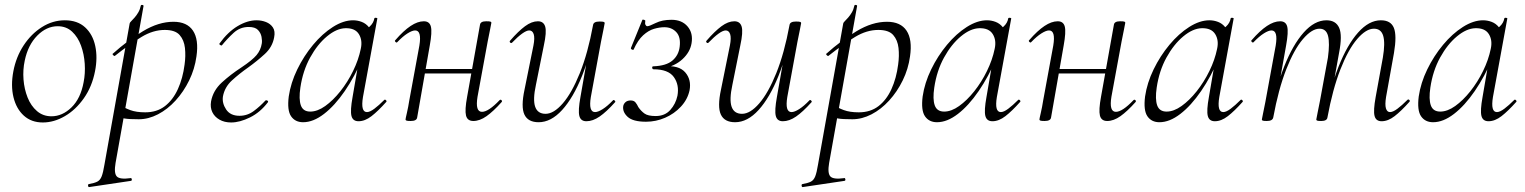

<svg xmlns="http://www.w3.org/2000/svg" viewBox="-20 -481 6164 776"><path d="M153 14Q107 14 76.5 -13.5Q46 -41 34.5 -88Q23 -135 34 -193Q45 -251 75.5 -297.5Q106 -344 149.5 -371.5Q193 -399 242 -399Q293 -399 324 -370.5Q355 -342 365 -295Q375 -248 364 -193Q352 -131 319 -84Q286 -37 242 -11.5Q198 14 153 14ZM188 -11Q232 -11 269 -47Q306 -83 318 -149Q325 -184 322.5 -223Q320 -262 307.5 -296.5Q295 -331 271.5 -353Q248 -375 213 -375Q168 -375 130.5 -337Q93 -299 80 -236Q72 -199 75 -160Q78 -121 91.5 -87Q105 -53 129.5 -32Q154 -11 188 -11Z M341 275Q337 276 336 270Q335 264 339 263Q362 259 373.5 253Q385 247 391 231.5Q397 216 402 185L504 -386Q504 -389 510 -395Q516 -401 524 -410Q532 -419 539 -431Q546 -443 549 -458Q550 -462 555.5 -461Q561 -460 560 -456L447 178Q440 219 452 232Q464 245 507 239Q511 237 512.5 243Q514 249 509 250ZM541 1Q501 1 484 -2Q467 -5 453 -8L463 -58Q482 -45 506.5 -36Q531 -27 567 -27Q614 -27 646.5 -52Q679 -77 699 -121Q719 -165 726 -220Q731 -255 727.5 -287Q724 -319 706 -339.5Q688 -360 646 -360Q599 -360 552.5 -332Q506 -304 444 -255Q441 -254 437 -258.5Q433 -263 436 -264Q495 -317 558 -355Q621 -393 681 -393Q736 -393 760 -357Q784 -321 774 -253Q767 -202 744.5 -156Q722 -110 689.5 -74.5Q657 -39 618.5 -19Q580 1 541 1Z M914 14Q887 14 867 2.5Q847 -9 838 -28Q829 -47 833 -71Q841 -115 876.5 -147.5Q912 -180 955 -208Q1000 -238 1017 -258.5Q1034 -279 1038 -305Q1040 -316 1037 -332Q1034 -348 1022.5 -360Q1011 -372 985 -372Q950 -372 924 -348Q898 -324 877 -298Q875 -296 870 -299Q865 -302 867 -305Q901 -352 940.5 -375.5Q980 -399 1017 -399Q1037 -399 1055 -392Q1073 -385 1083 -370Q1093 -355 1088 -330Q1081 -291 1050.5 -263Q1020 -235 984 -209Q947 -183 917.5 -156Q888 -129 881 -91Q877 -64 894 -38.5Q911 -13 948 -13Q980 -13 1006 -32.5Q1032 -52 1053 -75Q1056 -77 1060.5 -74.5Q1065 -72 1063 -68Q1032 -27 990.5 -6.5Q949 14 914 14Z M1205 13Q1173 13 1156.5 -11Q1140 -35 1147 -91Q1155 -146 1181.5 -200.5Q1208 -255 1245.5 -300Q1283 -345 1325.5 -372Q1368 -399 1407 -399Q1425 -399 1442 -392.5Q1459 -386 1471 -371Q1483 -356 1485 -332L1447 -357Q1458 -359 1474 -373.5Q1490 -388 1493 -407Q1495 -410 1500.5 -409Q1506 -408 1505 -406L1447 -89Q1437 -28 1463 -28Q1475 -28 1493 -41.5Q1511 -55 1533 -77Q1536 -80 1540 -76Q1544 -72 1541 -69Q1508 -32 1481.5 -11.5Q1455 9 1429 9Q1406 9 1400.5 -12.5Q1395 -34 1405 -89L1429 -229L1445 -246Q1414 -172 1373.5 -113Q1333 -54 1289.5 -20.5Q1246 13 1205 13ZM1234 -30Q1263 -30 1294.5 -52.5Q1326 -75 1355.5 -112Q1385 -149 1407 -194Q1429 -239 1438 -283Q1446 -318 1430.5 -343Q1415 -368 1376 -367Q1340 -366 1301.5 -334Q1263 -302 1233.5 -248.5Q1204 -195 1194 -127Q1187 -80 1196 -55Q1205 -30 1234 -30Z M1640 8Q1627 8 1623 6.5Q1619 5 1619 2Q1619 -1 1624.5 -24.5Q1630 -48 1634 -74L1675 -297Q1685 -358 1658 -358Q1646 -358 1627 -346Q1608 -334 1586 -311Q1583 -307 1578.5 -311.5Q1574 -316 1578 -319Q1611 -357 1639.5 -376Q1668 -395 1693 -395Q1716 -395 1721.5 -373.5Q1727 -352 1717 -297L1666 -6Q1664 8 1640 8ZM1675 -184 1679 -202H1909L1906 -184ZM1893 8Q1869 8 1863.5 -14Q1858 -36 1868 -90L1920 -381Q1922 -395 1945 -395Q1959 -395 1962.5 -393.5Q1966 -392 1966 -389Q1966 -386 1961 -363Q1956 -340 1951 -313L1910 -90Q1900 -29 1928 -29Q1954 -29 1999 -76Q2003 -80 2007 -76Q2011 -72 2007 -68Q1974 -31 1946.5 -11.5Q1919 8 1893 8Z M2157 13Q2114 13 2099.5 -18Q2085 -49 2100 -119L2136 -297Q2142 -328 2137 -343Q2132 -358 2119 -358Q2108 -358 2090 -345Q2072 -332 2050 -309Q2046 -305 2042 -309Q2038 -313 2042 -317Q2075 -355 2102 -375Q2129 -395 2154 -395Q2177 -395 2183.5 -373.5Q2190 -352 2178 -297L2146 -138Q2133 -78 2143 -49.5Q2153 -21 2185 -21Q2218 -21 2254.5 -63Q2291 -105 2323.5 -185.5Q2356 -266 2377 -380L2388 -379Q2368 -263 2332.5 -174.5Q2297 -86 2252 -36.5Q2207 13 2157 13ZM2350 9Q2327 9 2321.5 -12.5Q2316 -34 2326 -89L2377 -380Q2379 -394 2403 -394Q2416 -394 2420 -392.5Q2424 -391 2424 -388Q2424 -385 2419 -361.5Q2414 -338 2409 -312L2368 -89Q2358 -28 2385 -28Q2397 -28 2416 -40Q2435 -52 2457 -75Q2460 -79 2464.5 -74.5Q2469 -70 2465 -67Q2431 -29 2403.5 -10Q2376 9 2350 9Z M2596 -375Q2604 -375 2630 -388Q2656 -401 2694 -401Q2736 -401 2759 -374Q2782 -347 2775 -306Q2769 -270 2738 -241.5Q2707 -213 2660 -205L2664 -213Q2724 -218 2749.5 -188.5Q2775 -159 2767 -116Q2759 -79 2732 -50Q2705 -21 2668 -5Q2631 11 2591 11Q2538 11 2516.5 -9Q2495 -29 2499 -53Q2501 -62 2508.5 -68.5Q2516 -75 2529 -75Q2542 -75 2548.5 -67Q2555 -59 2560 -48Q2571 -32 2585 -22Q2599 -12 2630 -12Q2667 -12 2689 -36.5Q2711 -61 2718 -94Q2726 -138 2703.5 -169.5Q2681 -201 2621 -201Q2617 -201 2616 -207Q2615 -213 2621 -213Q2673 -215 2698 -236.5Q2723 -258 2727 -292Q2732 -331 2713.5 -351Q2695 -371 2665 -371Q2646 -371 2623.5 -364.5Q2601 -358 2579.5 -338.5Q2558 -319 2541 -281Q2540 -278 2534.5 -280.5Q2529 -283 2530 -287L2576 -400Q2577 -403 2583 -401Q2589 -399 2588 -396Q2586 -386 2589 -380.5Q2592 -375 2596 -375Z M2951 13Q2908 13 2893.5 -18Q2879 -49 2894 -119L2930 -297Q2936 -328 2931 -343Q2926 -358 2913 -358Q2902 -358 2884 -345Q2866 -332 2844 -309Q2840 -305 2836 -309Q2832 -313 2836 -317Q2869 -355 2896 -375Q2923 -395 2948 -395Q2971 -395 2977.5 -373.5Q2984 -352 2972 -297L2940 -138Q2927 -78 2937 -49.5Q2947 -21 2979 -21Q3012 -21 3048.5 -63Q3085 -105 3117.5 -185.5Q3150 -266 3171 -380L3182 -379Q3162 -263 3126.5 -174.5Q3091 -86 3046 -36.5Q3001 13 2951 13ZM3144 9Q3121 9 3115.5 -12.5Q3110 -34 3120 -89L3171 -380Q3173 -394 3197 -394Q3210 -394 3214 -392.5Q3218 -391 3218 -388Q3218 -385 3213 -361.5Q3208 -338 3203 -312L3162 -89Q3152 -28 3179 -28Q3191 -28 3210 -40Q3229 -52 3251 -75Q3254 -79 3258.5 -74.5Q3263 -70 3259 -67Q3225 -29 3197.5 -10Q3170 9 3144 9Z M3225 275Q3221 276 3220 270Q3219 264 3223 263Q3246 259 3257.5 253Q3269 247 3275 231.5Q3281 216 3286 185L3388 -386Q3388 -389 3394 -395Q3400 -401 3408 -410Q3416 -419 3423 -431Q3430 -443 3433 -458Q3434 -462 3439.5 -461Q3445 -460 3444 -456L3331 178Q3324 219 3336 232Q3348 245 3391 239Q3395 237 3396.5 243Q3398 249 3393 250ZM3425 1Q3385 1 3368 -2Q3351 -5 3337 -8L3347 -58Q3366 -45 3390.5 -36Q3415 -27 3451 -27Q3498 -27 3530.5 -52Q3563 -77 3583 -121Q3603 -165 3610 -220Q3615 -255 3611.5 -287Q3608 -319 3590 -339.5Q3572 -360 3530 -360Q3483 -360 3436.5 -332Q3390 -304 3328 -255Q3325 -254 3321 -258.5Q3317 -263 3320 -264Q3379 -317 3442 -355Q3505 -393 3565 -393Q3620 -393 3644 -357Q3668 -321 3658 -253Q3651 -202 3628.5 -156Q3606 -110 3573.5 -74.5Q3541 -39 3502.5 -19Q3464 1 3425 1Z M3767 13Q3735 13 3718.5 -11Q3702 -35 3709 -91Q3717 -146 3743.5 -200.5Q3770 -255 3807.5 -300Q3845 -345 3887.5 -372Q3930 -399 3969 -399Q3987 -399 4004 -392.5Q4021 -386 4033 -371Q4045 -356 4047 -332L4009 -357Q4020 -359 4036 -373.5Q4052 -388 4055 -407Q4057 -410 4062.5 -409Q4068 -408 4067 -406L4009 -89Q3999 -28 4025 -28Q4037 -28 4055 -41.5Q4073 -55 4095 -77Q4098 -80 4102 -76Q4106 -72 4103 -69Q4070 -32 4043.5 -11.5Q4017 9 3991 9Q3968 9 3962.5 -12.5Q3957 -34 3967 -89L3991 -229L4007 -246Q3976 -172 3935.5 -113Q3895 -54 3851.5 -20.5Q3808 13 3767 13ZM3796 -30Q3825 -30 3856.5 -52.5Q3888 -75 3917.5 -112Q3947 -149 3969 -194Q3991 -239 4000 -283Q4008 -318 3992.5 -343Q3977 -368 3938 -367Q3902 -366 3863.5 -334Q3825 -302 3795.5 -248.5Q3766 -195 3756 -127Q3749 -80 3758 -55Q3767 -30 3796 -30Z M4202 8Q4189 8 4185 6.5Q4181 5 4181 2Q4181 -1 4186.5 -24.5Q4192 -48 4196 -74L4237 -297Q4247 -358 4220 -358Q4208 -358 4189 -346Q4170 -334 4148 -311Q4145 -307 4140.5 -311.5Q4136 -316 4140 -319Q4173 -357 4201.5 -376Q4230 -395 4255 -395Q4278 -395 4283.5 -373.5Q4289 -352 4279 -297L4228 -6Q4226 8 4202 8ZM4237 -184 4241 -202H4471L4468 -184ZM4455 8Q4431 8 4425.5 -14Q4420 -36 4430 -90L4482 -381Q4484 -395 4507 -395Q4521 -395 4524.5 -393.5Q4528 -392 4528 -389Q4528 -386 4523 -363Q4518 -340 4513 -313L4472 -90Q4462 -29 4490 -29Q4516 -29 4561 -76Q4565 -80 4569 -76Q4573 -72 4569 -68Q4536 -31 4508.5 -11.5Q4481 8 4455 8Z M4666 13Q4634 13 4617.5 -11Q4601 -35 4608 -91Q4616 -146 4642.5 -200.5Q4669 -255 4706.5 -300Q4744 -345 4786.5 -372Q4829 -399 4868 -399Q4886 -399 4903 -392.5Q4920 -386 4932 -371Q4944 -356 4946 -332L4908 -357Q4919 -359 4935 -373.5Q4951 -388 4954 -407Q4956 -410 4961.5 -409Q4967 -408 4966 -406L4908 -89Q4898 -28 4924 -28Q4936 -28 4954 -41.5Q4972 -55 4994 -77Q4997 -80 5001 -76Q5005 -72 5002 -69Q4969 -32 4942.5 -11.5Q4916 9 4890 9Q4867 9 4861.5 -12.5Q4856 -34 4866 -89L4890 -229L4906 -246Q4875 -172 4834.5 -113Q4794 -54 4750.5 -20.5Q4707 13 4666 13ZM4695 -30Q4724 -30 4755.5 -52.5Q4787 -75 4816.5 -112Q4846 -149 4868 -194Q4890 -239 4899 -283Q4907 -318 4891.5 -343Q4876 -368 4837 -367Q4801 -366 4762.5 -334Q4724 -302 4694.5 -248.5Q4665 -195 4655 -127Q4648 -80 4657 -55Q4666 -30 4695 -30Z M5564 9Q5541 9 5535.5 -12.5Q5530 -34 5540 -89L5569 -248Q5579 -307 5570.5 -336Q5562 -365 5533 -365Q5501 -365 5465 -323Q5429 -281 5397.5 -200.5Q5366 -120 5345 -6L5335 -7Q5355 -123 5390 -211.5Q5425 -300 5469 -349.5Q5513 -399 5561 -399Q5601 -399 5613.5 -368.5Q5626 -338 5614 -267L5582 -89Q5577 -58 5581.5 -43Q5586 -28 5598 -28Q5610 -28 5628 -41.5Q5646 -55 5668 -77Q5672 -81 5676 -77Q5680 -73 5676 -69Q5643 -32 5616.5 -11.5Q5590 9 5564 9ZM5100 8Q5087 8 5083.5 6.5Q5080 5 5080 2Q5080 -1 5085 -23.5Q5090 -46 5094 -68L5136 -297Q5146 -358 5119 -358Q5107 -358 5088 -346Q5069 -334 5047 -311Q5044 -307 5039.5 -311.5Q5035 -316 5039 -319Q5072 -357 5100.5 -376Q5129 -395 5154 -395Q5177 -395 5182.5 -373.5Q5188 -352 5178 -297L5126 -6Q5123 8 5100 8ZM5320 8Q5307 8 5303.5 6.5Q5300 5 5300 2Q5300 -1 5305.5 -26.5Q5311 -52 5315 -74L5347 -248Q5355 -307 5347.5 -336Q5340 -365 5313 -365Q5282 -365 5246 -323Q5210 -281 5178.5 -200.5Q5147 -120 5126 -6L5115 -7Q5135 -123 5170 -211.5Q5205 -300 5249 -349.5Q5293 -399 5341 -399Q5379 -399 5392.5 -368.5Q5406 -338 5392 -267L5345 -6Q5343 8 5320 8Z M5772 13Q5740 13 5723.5 -11Q5707 -35 5714 -91Q5722 -146 5748.5 -200.5Q5775 -255 5812.5 -300Q5850 -345 5892.5 -372Q5935 -399 5974 -399Q5992 -399 6009 -392.5Q6026 -386 6038 -371Q6050 -356 6052 -332L6014 -357Q6025 -359 6041 -373.5Q6057 -388 6060 -407Q6062 -410 6067.5 -409Q6073 -408 6072 -406L6014 -89Q6004 -28 6030 -28Q6042 -28 6060 -41.5Q6078 -55 6100 -77Q6103 -80 6107 -76Q6111 -72 6108 -69Q6075 -32 6048.5 -11.5Q6022 9 5996 9Q5973 9 5967.5 -12.5Q5962 -34 5972 -89L5996 -229L6012 -246Q5981 -172 5940.5 -113Q5900 -54 5856.5 -20.5Q5813 13 5772 13ZM5801 -30Q5830 -30 5861.5 -52.5Q5893 -75 5922.5 -112Q5952 -149 5974 -194Q5996 -239 6005 -283Q6013 -318 5997.5 -343Q5982 -368 5943 -367Q5907 -366 5868.5 -334Q5830 -302 5800.5 -248.5Q5771 -195 5761 -127Q5754 -80 5763 -55Q5772 -30 5801 -30Z"/></svg>

Font: Cormorant Garamond Light
Style: Italic
Weight: 300
Italic angle: -10°
Designer: Christian Thalmann (Catharsis Fonts)
Foundry: Catharsis Fonts
Version: Version 4.001